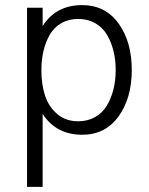

<svg xmlns="http://www.w3.org/2000/svg" viewBox="-20 -518 584 752"><path d="M85.9 213.9V-487.8H147V-416Q199.2 -498 301.8 -498Q392.1 -498 444.1 -426.5Q496.1 -355 496.1 -244.1Q496.1 -133.3 444.1 -61.8Q392.1 9.8 301.8 9.8Q200.2 9.8 147 -71.8V213.9ZM286.1 -43Q323.2 -43 352.3 -59.3Q381.3 -75.7 398.4 -104.2Q415.5 -132.8 424.3 -168Q433.1 -203.1 433.1 -243.2Q433.1 -283.7 424.3 -319.1Q415.5 -354.5 398.4 -382.8Q381.3 -411.1 352.3 -427.5Q323.2 -443.8 286.1 -443.8Q249 -443.8 220.5 -427.5Q191.9 -411.1 175.3 -382.6Q158.7 -354 150.4 -318.8Q142.1 -283.7 142.1 -243.2Q142.1 -188.5 156 -144.8Q169.9 -101.1 203.4 -72Q236.8 -43 286.1 -43Z"/></svg>

Font: HK Grotesk Light
Style: Regular
Weight: 300
Designer: Alfredo Marco Pradil and Stefan Peev
Foundry: Hanken Design Co.
Version: Version 1.045;PS 001.045;hotconv 1.0.88;makeotf.lib2.5.64775